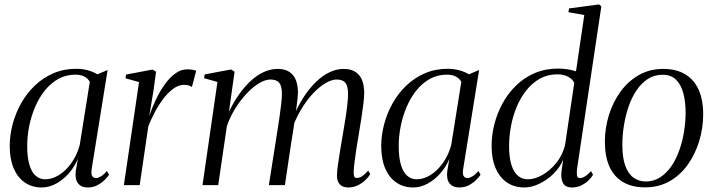

<svg xmlns="http://www.w3.org/2000/svg" viewBox="-20 -837 3230 868"><path d="M394.5 -73.5Q391 -50 396.8 -41Q402.5 -32 414.5 -32Q423.5 -32 436.8 -40Q450 -48 463 -64L473 -47.5Q468 -38.5 454.5 -24.8Q441 -11 421.2 -0.2Q401.5 10.5 376.5 10.5Q347.5 10.5 332.8 -8.2Q318 -27 322.5 -63.5L332 -119Q317.5 -83.5 291.8 -54Q266 -24.5 234 -7Q202 10.5 168.5 10.5Q124.5 10.5 92 -12Q59.5 -34.5 41.8 -76.2Q24 -118 24 -177Q24 -226 37.2 -275.8Q50.5 -325.5 75.8 -370.5Q101 -415.5 137.8 -450.5Q174.5 -485.5 221.5 -505.8Q268.5 -526 324.5 -526Q351.5 -526 376 -519.5Q400.5 -513 420.5 -501L466.5 -520.5ZM386 -467Q378 -482 361.5 -490.8Q345 -499.5 320.5 -499.5Q279 -499.5 244.8 -480.8Q210.5 -462 184 -429.5Q157.5 -397 139.5 -355.2Q121.5 -313.5 112.2 -267.8Q103 -222 103 -176.5Q103 -125.5 113 -92Q123 -58.5 141.2 -42.5Q159.5 -26.5 184 -26.5Q208.5 -26.5 232.5 -38Q256.5 -49.5 277.8 -70.5Q299 -91.5 315.2 -119.8Q331.5 -148 340.5 -182Z M540 0 608.5 -466 547.5 -483 550 -500 669.5 -522.5 685.5 -513 674.5 -431.5 654.5 -311Q667 -349.5 685 -387.2Q703 -425 725.2 -456Q747.5 -487 773 -505.2Q798.5 -523.5 825.5 -523.5Q841.5 -523.5 851.5 -521.5Q861.5 -519.5 867 -517L847.5 -443.5Q843 -448 833 -450.8Q823 -453.5 813 -453.5Q786.5 -453.5 761.8 -434.8Q737 -416 715.5 -386.8Q694 -357.5 677.5 -325.2Q661 -293 650.5 -266L611.5 0Z M1040.5 -513 1015 -331.5Q1035.5 -374.5 1060.5 -410Q1085.5 -445.5 1113.8 -471.5Q1142 -497.5 1172.8 -511.5Q1203.5 -525.5 1235.5 -525.5Q1266 -525.5 1286.2 -513.2Q1306.5 -501 1316.8 -476.8Q1327 -452.5 1327 -416Q1327 -407.5 1325.2 -391.5Q1323.5 -375.5 1320.5 -353.8Q1317.5 -332 1314 -306.5L1304.5 -304Q1325 -355 1351.5 -396Q1378 -437 1407.8 -466Q1437.5 -495 1469.5 -510.2Q1501.5 -525.5 1533.5 -525.5Q1579 -525.5 1602.8 -498Q1626.5 -470.5 1626.5 -415.5Q1626.5 -399 1623 -369.2Q1619.5 -339.5 1613.8 -303.2Q1608 -267 1602 -230Q1596 -196.5 1591 -163.5Q1586 -130.5 1582.8 -104Q1579.5 -77.5 1579 -62Q1578.5 -47 1581.2 -39.8Q1584 -32.5 1594 -32.5Q1604.5 -32.5 1616.8 -40.2Q1629 -48 1644.5 -65.5L1654 -49.5Q1644.5 -34.5 1629.8 -21Q1615 -7.5 1596 1.5Q1577 10.5 1554.5 10.5Q1539.5 10.5 1527.8 4.8Q1516 -1 1509.5 -13.2Q1503 -25.5 1503.5 -46Q1503.5 -61 1507.5 -90.8Q1511.5 -120.5 1517.8 -157.8Q1524 -195 1530.5 -233Q1536.5 -267.5 1541.8 -301.2Q1547 -335 1550.2 -364.2Q1553.5 -393.5 1553.5 -412.5Q1553.5 -447 1541.8 -462.2Q1530 -477.5 1501.5 -477.5Q1480 -477.5 1452.2 -461.5Q1424.5 -445.5 1395.2 -414.8Q1366 -384 1339.8 -339.5Q1313.5 -295 1294.5 -239L1312.5 -297Q1310.5 -282 1308 -264Q1305.5 -246 1302.5 -228Q1299.5 -210 1297 -195L1268 0H1195.5L1232 -232.5Q1237.5 -267 1242.8 -301.8Q1248 -336.5 1251.2 -365.8Q1254.5 -395 1254.5 -412.5Q1254.5 -447 1242.8 -462.2Q1231 -477.5 1202.5 -477.5Q1179.5 -477.5 1151.8 -461Q1124 -444.5 1096 -415Q1068 -385.5 1044 -347.2Q1020 -309 1005.5 -266L966.5 0H895.5L963 -466.5L902.5 -483.5L905.5 -500.5L1024.5 -523Z M2074 -73.5Q2070.5 -50 2076.2 -41Q2082 -32 2094 -32Q2103 -32 2116.2 -40Q2129.5 -48 2142.5 -64L2152.5 -47.5Q2147.5 -38.5 2134 -24.8Q2120.5 -11 2100.8 -0.2Q2081 10.5 2056 10.5Q2027 10.5 2012.2 -8.2Q1997.5 -27 2002 -63.5L2011.5 -119Q1997 -83.5 1971.2 -54Q1945.5 -24.5 1913.5 -7Q1881.5 10.5 1848 10.5Q1804 10.5 1771.5 -12Q1739 -34.5 1721.2 -76.2Q1703.5 -118 1703.5 -177Q1703.5 -226 1716.8 -275.8Q1730 -325.5 1755.2 -370.5Q1780.5 -415.5 1817.2 -450.5Q1854 -485.5 1901 -505.8Q1948 -526 2004 -526Q2031 -526 2055.5 -519.5Q2080 -513 2100 -501L2146 -520.5ZM2065.5 -467Q2057.5 -482 2041 -490.8Q2024.5 -499.5 2000 -499.5Q1958.5 -499.5 1924.2 -480.8Q1890 -462 1863.5 -429.5Q1837 -397 1819 -355.2Q1801 -313.5 1791.8 -267.8Q1782.5 -222 1782.5 -176.5Q1782.5 -125.5 1792.5 -92Q1802.5 -58.5 1820.8 -42.5Q1839 -26.5 1863.5 -26.5Q1888 -26.5 1912 -38Q1936 -49.5 1957.2 -70.5Q1978.5 -91.5 1994.8 -119.8Q2011 -148 2020 -182Z M2588.5 -72Q2586.5 -54.5 2588.5 -43.2Q2590.5 -32 2602.5 -32Q2612.5 -32 2625 -39.8Q2637.5 -47.5 2652 -63.5L2661 -47Q2654 -34.5 2640.2 -21.2Q2626.5 -8 2607.8 1.2Q2589 10.5 2566.5 10.5Q2535.5 10.5 2525 -9.8Q2514.5 -30 2518.5 -63L2526 -115.5Q2512 -81 2483 -52.2Q2454 -23.5 2418.8 -6.5Q2383.5 10.5 2351 10.5Q2305 10.5 2272 -12Q2239 -34.5 2220.8 -76.2Q2202.5 -118 2202.5 -177Q2202.5 -226.5 2215.2 -276.2Q2228 -326 2252.8 -371Q2277.5 -416 2314 -451.2Q2350.5 -486.5 2398 -506.8Q2445.5 -527 2504 -527Q2526 -527 2546.8 -523.5Q2567.5 -520 2584 -514.5L2621.5 -769L2549.5 -782L2553 -799L2688.5 -817L2698.5 -808ZM2576 -461.5Q2571 -476.5 2550.5 -488.8Q2530 -501 2500 -501Q2456 -501 2421 -481.5Q2386 -462 2359.8 -429Q2333.5 -396 2316 -354Q2298.5 -312 2290 -266.5Q2281.5 -221 2281.5 -177Q2281.5 -126 2291.8 -92.5Q2302 -59 2321 -42.8Q2340 -26.5 2366 -26.5Q2398 -26.5 2432.5 -46.2Q2467 -66 2495 -100.8Q2523 -135.5 2534.5 -181Z M2978 -525.5Q3037.5 -525.5 3077.8 -501.2Q3118 -477 3138.5 -431.2Q3159 -385.5 3159 -320Q3159 -259.5 3141.5 -200.8Q3124 -142 3090.5 -94.2Q3057 -46.5 3008 -18.2Q2959 10 2896 10Q2836 10 2795.2 -14.8Q2754.5 -39.5 2734.5 -85.5Q2714.5 -131.5 2714.5 -196Q2714.5 -257 2732.5 -315.8Q2750.5 -374.5 2784.8 -422Q2819 -469.5 2868 -497.5Q2917 -525.5 2978 -525.5ZM2975 -499Q2938 -499 2908.8 -480Q2879.5 -461 2857.8 -428.8Q2836 -396.5 2822 -355.8Q2808 -315 2800.8 -270.5Q2793.5 -226 2793.5 -183Q2793.5 -124 2807 -87.2Q2820.5 -50.5 2844.5 -33.5Q2868.5 -16.5 2899.5 -16.5Q2935.5 -16.5 2964.8 -35.5Q2994 -54.5 3015.5 -86.2Q3037 -118 3051.2 -158.2Q3065.5 -198.5 3072.5 -242.2Q3079.5 -286 3079.5 -328Q3079.5 -375 3069.8 -413.5Q3060 -452 3037.5 -475.5Q3015 -499 2975 -499Z"/></svg>

Font: Merriweather 120pt Light
Style: Italic
Weight: 300
Italic angle: -7.8°
Version: Version 2.101